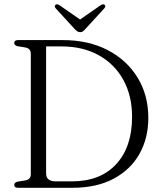

<svg xmlns="http://www.w3.org/2000/svg" viewBox="-20 -890 765 910"><path d="M47.5 -13.5Q47.5 -25 63 -29L100.5 -35Q126 -40 126 -63.5V-636Q126 -660 100 -665L63 -671Q47.5 -675 47.5 -686.5Q47.5 -700 65 -700H277Q399.5 -700 490.5 -652.5Q581.5 -605 632.2 -522Q683 -439 683 -331.5Q683 -235 640.8 -160.2Q598.5 -85.5 518.2 -42.8Q438 0 324 0H65Q47.5 0 47.5 -13.5ZM322.5 -30.5Q455 -30.5 530.5 -111.8Q606 -193 606 -336.5Q606 -435.5 565 -510.5Q524 -585.5 448.8 -627.8Q373.5 -670 271.5 -670H198.5V-68Q198.5 -30.5 244 -30.5ZM385.5 -753.5Q379 -746 373.5 -741.8Q368 -737.5 360 -737.5Q352 -737.5 346 -741.8Q340 -746 333 -753.5L244.5 -850Q235 -860.5 243.5 -867.5Q251 -873 263 -864.5L359.5 -797.5L456 -864.5Q468.5 -873 475.5 -867.5Q484 -861 474 -850Z"/></svg>

Font: Fraunces 72pt S050 Light
Style: Regular
Weight: 300
Version: Version 1.000; ttfautohint (v1.8.3)